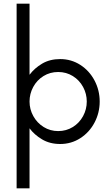

<svg xmlns="http://www.w3.org/2000/svg" viewBox="-20 -770 600 1040"><path d="M70 -750H140V-365Q167 -401 208.5 -425.5Q250 -450 306 -450Q366 -450 415 -418.5Q464 -387 492 -334Q520 -281 520 -220Q520 -159 492 -106Q464 -53 415 -21.5Q366 10 306 10Q250 10 208 -15Q166 -40 140 -75V250H70ZM450 -220Q450 -262 430 -299Q410 -336 374.5 -358Q339 -380 295 -380Q251 -380 215.5 -358Q180 -336 160 -299Q140 -262 140 -220Q140 -178 160.5 -141Q181 -104 216.5 -82Q252 -60 295 -60Q339 -60 374.5 -82Q410 -104 430 -141Q450 -178 450 -220Z"/></svg>

Font: Teachers[wght]
Style: Regular
Weight: 400
Designer: Alfredo Marco Pradil & Chank Diesel
Version: Version 1.000;Glyphs 3.1.2 (3151)